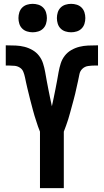

<svg xmlns="http://www.w3.org/2000/svg" viewBox="-20 -979 540 999"><path d="M188 0V-294Q182 -308 177.5 -321.5Q173 -335 168.5 -349Q164 -363 159.5 -377Q155 -391 151.5 -405.5Q148 -420 144 -434Q140 -448 136.5 -462.5Q133 -477 129.5 -491Q126 -505 122.5 -519.5Q119 -534 116 -548Q113 -562 110 -576.5Q107 -591 101.5 -605Q96 -619 83.5 -627Q71 -635 56.5 -636.5Q42 -638 27 -638H10V-743H17Q40 -743 62.5 -742Q85 -741 107 -735.5Q129 -730 149 -718.5Q169 -707 183 -689Q197 -671 204 -649Q211 -627 215 -604.5Q219 -582 223 -559.5Q227 -537 231.5 -515Q236 -493 240.5 -470.5Q245 -448 250 -426Q255 -448 259.5 -470.5Q264 -493 268.5 -515Q273 -537 277 -559.5Q281 -582 285 -604.5Q289 -627 296 -649Q303 -671 317 -689Q331 -707 351 -718.5Q371 -730 393 -735.5Q415 -741 437.5 -742Q460 -743 483 -743H490V-638H473Q456 -638 438.5 -635.5Q421 -633 408.5 -621Q396 -609 393 -591.5Q390 -574 386 -557.5Q382 -541 378.5 -524Q375 -507 371 -490.5Q367 -474 362.5 -457.5Q358 -441 353.5 -424.5Q349 -408 344.5 -391.5Q340 -375 335 -358.5Q330 -342 324 -326Q318 -310 312 -294V0ZM350 -811Q335 -811 320.5 -815.5Q306 -820 295.5 -830.5Q285 -841 280.5 -855.5Q276 -870 276 -885Q276 -900 280.5 -914.5Q285 -929 295.5 -939.5Q306 -950 320.5 -954.5Q335 -959 350 -959Q365 -959 379.5 -954.5Q394 -950 404.5 -939.5Q415 -929 419.5 -914.5Q424 -900 424 -885Q424 -870 419.5 -855.5Q415 -841 404.5 -830.5Q394 -820 379.5 -815.5Q365 -811 350 -811ZM150 -811Q135 -811 120.5 -815.5Q106 -820 95.5 -830.5Q85 -841 80.5 -855.5Q76 -870 76 -885Q76 -900 80.5 -914.5Q85 -929 95.5 -939.5Q106 -950 120.5 -954.5Q135 -959 150 -959Q165 -959 179.5 -954.5Q194 -950 204.5 -939.5Q215 -929 219.5 -914.5Q224 -900 224 -885Q224 -870 219.5 -855.5Q215 -841 204.5 -830.5Q194 -820 179.5 -815.5Q165 -811 150 -811Z"/></svg>

Font: Iosevka Extrabold
Style: Regular
Weight: 800
Monospace: yes
Designer: Belleve Invis
Foundry: Belleve Invis
Version: Version 32.5.0; ttfautohint (v1.8.4)